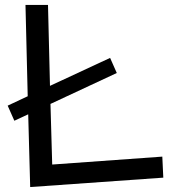

<svg xmlns="http://www.w3.org/2000/svg" viewBox="-20 -734 692 776"><path d="M94 -272 38 -246 11 -307 92 -345 83 -714H174L182 -387L425 -500L452 -439L184 -314L191 -69L636 -101L640 -16L102 22Z"/></svg>

Font: Stick
Style: Regular
Weight: 400
Designer: Fontworks Inc.
Foundry: Fontworks Inc.
Version: Version 1.100